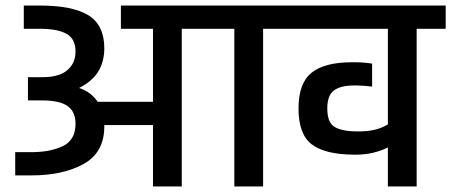

<svg xmlns="http://www.w3.org/2000/svg" viewBox="-20 -674 1631 694"><path d="M1036 -570H931V0H827V-570H637V0H533V-222H357V-217Q357 -123 282.5 -81.5Q208 -40 93 -40H35V-124H93Q162 -124 207.5 -146Q253 -168 253 -227Q253 -270 224.5 -290.5Q196 -311 132 -311H81V-395H133Q194 -395 223.5 -420.5Q253 -446 253 -488Q253 -533 221 -551.5Q189 -570 123 -570H66V-654H123Q243 -654 300 -618.5Q357 -583 357 -500Q357 -450 334.5 -414.5Q312 -379 266 -356Q309 -342 333 -306H533V-570H417V-654H1036Z M1591 -654V-570H1486V0H1382V-141Q1329 -115 1268 -115H1257Q1154 -116 1106.5 -152.5Q1059 -189 1059 -282Q1059 -373 1106 -411Q1153 -449 1253 -449H1265Q1280 -449 1297 -447.5Q1314 -446 1325 -444V-361Q1291 -365 1271 -365H1259Q1211 -365 1187 -347Q1163 -329 1163 -282Q1163 -233 1187.5 -216.5Q1212 -200 1268 -199H1279Q1308 -199 1332.5 -204.5Q1357 -210 1382 -224V-570H1016V-654Z"/></svg>

Font: Biryani SemiBold
Style: Regular
Weight: 600
Designer: Dan Reynolds and Mathieu Réguer
Foundry: Dan Reynolds and Mathieu Réguer
Version: Version 1.004; ttfautohint (v1.1) -l 5 -r 5 -G 72 -x 0 -D la